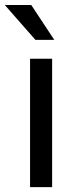

<svg xmlns="http://www.w3.org/2000/svg" viewBox="-48 -770 315 790"><path d="M166.5 0H75.7V-528.3H166.5ZM175.3 -606H97.7L-28.3 -749.5H80.6Z"/></svg>

Font: Roboto-ThirdPerson-AD3FC
Style: ThirdPerson-AD3FC
Weight: 400
Designer: Google
Version: Version 2.137; 2017